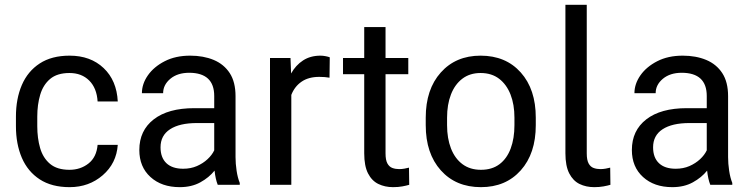

<svg xmlns="http://www.w3.org/2000/svg" viewBox="-20 -770 3127 800"><path d="M386.7 -166.5H470.7Q465.3 -89.4 408 -39.8Q350.6 9.8 270 9.8Q195.3 9.8 145.5 -22.7Q95.7 -55.2 71 -112.5Q46.4 -169.9 46.4 -244.1V-284.2Q46.4 -358.4 71 -415.8Q95.7 -473.1 145.5 -505.6Q195.3 -538.1 270 -538.1Q357.4 -538.1 411.9 -486.3Q466.3 -434.6 470.7 -347.2H386.7Q383.3 -402.8 351.8 -434.3Q320.3 -465.8 269.5 -465.8Q218.3 -465.8 189 -441.2Q159.7 -416.5 147.5 -375.2Q135.3 -334 135.3 -284.2V-244.1Q135.3 -194.3 147.2 -153.1Q159.2 -111.8 188.5 -87.2Q217.8 -62.5 269.5 -62.5Q315.4 -62.5 348.9 -88.9Q382.3 -115.2 386.7 -166.5Z M961.4 -115.2Q961.4 -88.4 965.8 -58.8Q970.2 -29.3 979 -7.8V0H887.2Q877.9 -23.4 874 -59.1Q851.1 -30.3 814.7 -10.3Q778.3 9.8 729 9.8Q653.3 9.8 606.9 -32.5Q560.5 -74.7 560.5 -145Q560.5 -226.1 620.6 -272.7Q680.7 -319.3 789.6 -319.3H872.6V-370.1Q872.6 -466.3 768.6 -466.8Q719.7 -466.8 689.7 -441.7Q659.7 -416.5 659.7 -381.8H571.3Q571.3 -420.4 596.2 -456.1Q621.1 -491.7 666.3 -514.9Q711.4 -538.1 772.5 -538.1Q827.6 -538.1 870.4 -520.3Q913.1 -502.4 937.3 -465.3Q961.4 -428.2 961.4 -369.1ZM743.2 -66.9Q774.9 -66.9 800.5 -78.1Q826.2 -89.4 844.7 -106.7Q863.3 -124 872.6 -143.6V-257.3H800.8Q728 -257.3 688.5 -231.4Q648.9 -205.6 648.9 -156.2Q648.9 -113.3 673.3 -90.1Q697.8 -66.9 743.2 -66.9Z M1315.4 -538.1Q1325.2 -538.1 1336.7 -535.9Q1348.1 -533.7 1354 -531.2L1353 -446.3Q1334 -449.7 1310.5 -449.7Q1265.6 -449.7 1236.6 -429.7Q1207.5 -409.7 1193.8 -374.5V0H1105V-528.3H1190.4L1192.9 -463.9Q1212.4 -498.5 1242.9 -518.3Q1273.4 -538.1 1315.4 -538.1Z M1684.1 -71.3 1685.1 0Q1673.8 3.4 1656.7 6.6Q1639.6 9.8 1617.7 9.8Q1584 9.8 1556.6 -3.4Q1529.3 -16.6 1513.4 -47.6Q1497.6 -78.6 1497.6 -131.3V-460.9H1409.2V-528.3H1497.6V-657.2H1586.4V-528.3H1681.2V-460.9H1586.4V-130.9Q1586.4 -103 1594.2 -88.9Q1602.1 -74.7 1615 -70.1Q1627.9 -65.4 1643.1 -65.4Q1654.3 -65.4 1665.3 -67.4Q1676.3 -69.3 1683.1 -71.3Q1683.6 -71.3 1684.1 -71.3Z M1753.9 -279.8Q1753.9 -397.9 1816.7 -468Q1879.4 -538.1 1982.4 -538.1Q2087.4 -538.1 2149.9 -468Q2212.4 -397.9 2212.4 -279.8V-248.5Q2212.4 -130.4 2149.9 -60.3Q2087.4 9.8 1983.9 9.8Q1879.4 9.8 1816.7 -60.3Q1753.9 -130.4 1753.9 -248.5ZM1842.8 -248.5Q1842.8 -193.4 1859.1 -151.4Q1875.5 -109.4 1907 -85.9Q1938.5 -62.5 1983.9 -62.5Q2030.3 -62.5 2061.3 -85.9Q2092.3 -109.4 2107.9 -151.4Q2123.5 -193.4 2123.5 -248.5V-279.8Q2123.5 -334.5 2107.2 -376.2Q2090.8 -418 2059.6 -441.9Q2028.3 -465.8 1982.4 -465.8Q1937.5 -465.8 1906.2 -441.9Q1875 -418 1858.9 -376.2Q1842.8 -334.5 1842.8 -279.8Z M2424.8 -750V-130.9Q2424.8 -103 2432.6 -88.9Q2440.4 -74.7 2453.4 -70.1Q2466.3 -65.4 2481.4 -65.4Q2492.7 -65.4 2503.7 -67.4Q2514.6 -69.3 2521.5 -71.3Q2522 -71.3 2522.5 -71.3L2523.4 0Q2512.2 3.4 2494.9 6.6Q2477.5 9.8 2456.1 9.8Q2421.9 9.8 2394.8 -3.4Q2367.7 -16.6 2351.8 -47.6Q2335.9 -78.6 2335.9 -131.3V-750Z M3013.7 -115.2Q3013.7 -88.4 3018.1 -58.8Q3022.5 -29.3 3031.2 -7.8V0H2939.5Q2930.2 -23.4 2926.3 -59.1Q2903.3 -30.3 2866.9 -10.3Q2830.6 9.8 2781.2 9.8Q2705.6 9.8 2659.2 -32.5Q2612.8 -74.7 2612.8 -145Q2612.8 -226.1 2672.9 -272.7Q2732.9 -319.3 2841.8 -319.3H2924.8V-370.1Q2924.8 -466.3 2820.8 -466.8Q2772 -466.8 2741.9 -441.7Q2711.9 -416.5 2711.9 -381.8H2623.5Q2623.5 -420.4 2648.4 -456.1Q2673.3 -491.7 2718.5 -514.9Q2763.7 -538.1 2824.7 -538.1Q2879.9 -538.1 2922.6 -520.3Q2965.3 -502.4 2989.5 -465.3Q3013.7 -428.2 3013.7 -369.1ZM2795.4 -66.9Q2827.1 -66.9 2852.8 -78.1Q2878.4 -89.4 2897 -106.7Q2915.5 -124 2924.8 -143.6V-257.3H2853Q2780.3 -257.3 2740.7 -231.4Q2701.2 -205.6 2701.2 -156.2Q2701.2 -113.3 2725.6 -90.1Q2750 -66.9 2795.4 -66.9Z"/></svg>

Font: Robert Sans Medium
Style: Regular
Weight: 500
Designer: Christian Robertson (extended by Adam Twardoch)
Foundry: Google
Version: Version 12.135;April 2, 2019;FontCreator 11.5.0.2425 64-bit;